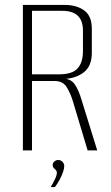

<svg xmlns="http://www.w3.org/2000/svg" viewBox="-20 -611 451 780"><path d="M73 0V-591H244Q290 -591 321.5 -569Q353 -547 353 -494V-396Q353 -342 319.5 -316.5Q286 -291 234 -290V-292Q266 -292 282.5 -270Q299 -248 312 -203L375 0H336L276 -200Q267 -230 251.5 -256Q236 -282 202 -282H110V0ZM110 -309H219Q274 -309 295.5 -333.5Q317 -358 317 -403V-487Q317 -527 296 -547Q275 -567 233 -567H110ZM186 149Q196 132 203.5 116.5Q211 101 211 90Q211 84 207 80Q203 76 198.5 71.5Q194 67 194 59Q194 51 201 45Q208 39 216 39Q227 39 234 46.5Q241 54 241 64Q241 74 235.5 89.5Q230 105 221.5 120.5Q213 136 203 149Z"/></svg>

Font: Alumni Sans Thin ExtraLight
Style: Regular
Weight: 250
Version: Version 1.018